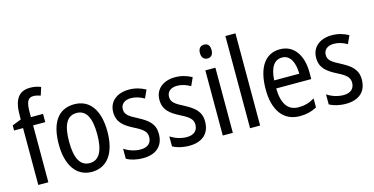

<svg xmlns="http://www.w3.org/2000/svg" viewBox="-77 -1142 2980 1529"><g transform="rotate(-15 1413.5 -377.5)"><path d="M268 -469V-537H168V-573C168 -662 184 -694 229 -694C249 -694 269 -689 288 -682L309 -748C282 -759 255 -765 222 -765C123 -765 85 -699 85 -571V-540L11 -511V-469H85V0H168V-469Z M727 -269C727 -450 651 -547 527 -547C394 -547 326 -446 326 -269C326 -98 399 10 525 10C658 10 727 -99 727 -269ZM411 -269C411 -404 446 -475 527 -475C606 -475 643 -404 643 -269C643 -134 606 -62 527 -62C447 -62 411 -135 411 -269Z M1118 -145C1118 -228 1069 -266 992 -307C917 -345 891 -365 891 -408C891 -450 923 -477 976 -477C1014 -477 1051 -464 1084 -445L1114 -511C1073 -534 1028 -547 977 -547C878 -547 811 -492 811 -405C811 -321 862 -283 940 -243C1013 -207 1037 -182 1037 -141C1037 -92 1006 -62 946 -62C896 -62 845 -81 812 -104V-21C845 -3 890 10 948 10C1054 10 1118 -45 1118 -145Z M1499 -145C1499 -228 1450 -266 1373 -307C1298 -345 1272 -365 1272 -408C1272 -450 1304 -477 1357 -477C1395 -477 1432 -464 1465 -445L1495 -511C1454 -534 1409 -547 1358 -547C1259 -547 1192 -492 1192 -405C1192 -321 1243 -283 1321 -243C1394 -207 1418 -182 1418 -141C1418 -92 1387 -62 1327 -62C1277 -62 1226 -81 1193 -104V-21C1226 -3 1271 10 1329 10C1435 10 1499 -45 1499 -145Z M1649 -738C1619 -738 1600 -719 1600 -681C1600 -644 1619 -624 1649 -624C1678 -624 1696 -644 1696 -681C1696 -719 1679 -738 1649 -738ZM1689 -537H1606V0H1689Z M1914 0V-760H1831V0Z M2222 -546C2100 -546 2031 -445 2031 -265C2031 -102 2099 10 2241 10C2295 10 2338 -1 2381 -24V-98C2337 -72 2296 -61 2249 -61C2161 -61 2116 -125 2114 -252H2403V-308C2403 -444 2340 -546 2222 -546ZM2222 -478C2291 -478 2321 -407 2322 -318H2115C2121 -425 2158 -478 2222 -478Z M2791 -145C2791 -228 2742 -266 2665 -307C2590 -345 2564 -365 2564 -408C2564 -450 2596 -477 2649 -477C2687 -477 2724 -464 2757 -445L2787 -511C2746 -534 2701 -547 2650 -547C2551 -547 2484 -492 2484 -405C2484 -321 2535 -283 2613 -243C2686 -207 2710 -182 2710 -141C2710 -92 2679 -62 2619 -62C2569 -62 2518 -81 2485 -104V-21C2518 -3 2563 10 2621 10C2727 10 2791 -45 2791 -145Z"/></g></svg>

Font: Noto Sans Arabic UI Cn
Style: Regular
Weight: 400
Width: 3
Designer: Monotype Design Team, Nadine Chahine and Nizar Qandah
Foundry: Monotype Imaging Inc.
Version: Version 2.010